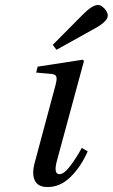

<svg xmlns="http://www.w3.org/2000/svg" viewBox="-20 -743 455 775"><path d="M120 -86 204 -399Q211 -425 207 -434.5Q203 -444 183 -445L126 -450L132 -474L314 -502L319 -497L210 -95Q195 -40 220 -40Q239 -40 265 -75Q291 -110 310 -146L334 -132Q306 -69 264.5 -28.5Q223 12 172 12Q133 12 120.5 -14.5Q108 -41 120 -86ZM193 -562 312 -682Q352 -723 376 -723Q388 -723 401.5 -708.5Q415 -694 415 -680Q415 -656 359 -626L208 -542Z"/></svg>

Font: Lingua Franca
Style: Italic
Weight: 400
Italic angle: -13°
Version: Version 1.19